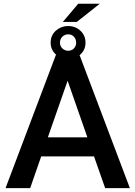

<svg xmlns="http://www.w3.org/2000/svg" viewBox="-20 -981 706 1001"><path d="M307.6 -866.7H380.4L500 -961.4H387.7ZM528.3 0H657.2L395 -693.4C396.5 -694.8 398.4 -696.8 400.4 -698.2C417.5 -714.4 425.8 -734.4 425.8 -758.3C425.8 -783.2 417 -804.2 399.4 -820.8C381.8 -836.9 360.8 -845.2 335.9 -845.2C310.5 -845.2 289.1 -836.9 271 -820.8C252.9 -804.7 244.1 -783.7 244.1 -758.3C244.1 -733.9 252.9 -713.9 270.5 -697.8C271 -697.3 271.5 -696.8 272 -696.3L8.8 0H137.2L194.8 -165.5H470.2ZM292.5 -758.3C292.5 -783.7 312 -802.2 335.9 -802.2C359.4 -802.2 377 -783.7 377 -758.3C377 -734.4 359.4 -716.3 335.9 -716.3C312 -716.3 292.5 -734.4 292.5 -758.3ZM332.5 -560.1 435.5 -265.1H229.5Z"/></svg>

Font: Roboto Medium
Style: Regular
Weight: 500
Designer: Google
Version: Version 2.137; 2017